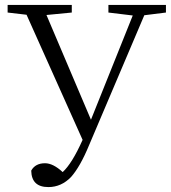

<svg xmlns="http://www.w3.org/2000/svg" viewBox="-20 -746 695 781"><path d="M177 15C212 15 243 1 269 -26C293 -53 318 -96 343 -157L567 -684L655 -695V-726H421V-695L520 -683L350 -259L169 -685L272 -695V-726H11V-695L88 -686L316 -177C287 -112 260 -69 235 -46C209 -70 185 -82 163 -82C137 -82 118 -72 107 -52C108 -7 131 15 177 15Z"/></svg>

Font: AllPunType Light
Style: Regular
Weight: 300
Version: 1.0